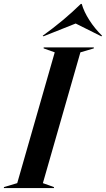

<svg xmlns="http://www.w3.org/2000/svg" viewBox="-74 -952 537 972"><path d="M143.1 -24.9 199.2 -4.9V0H-54.2V-4.9L13.2 -24.9L203.1 -687L147 -707V-711.9H400.9V-707L333 -687ZM142.1 -771Q250 -848.6 335 -932.1H339.8Q350.6 -893.6 378.2 -850.3Q405.8 -807.1 442.9 -771L439 -768.1L309.1 -833L146 -768.1Z"/></svg>

Font: Nyght Serif Medium Italic
Style: Regular
Weight: 500
Italic angle: -16°
Designer: Maksym Kobuzan
Version: Version 0.410;Glyphs 3.1.2 (3151)